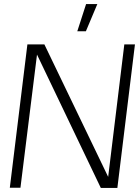

<svg xmlns="http://www.w3.org/2000/svg" viewBox="-20 -919 680 939"><path d="M554 0H473L161 -652L80 -1H28L114 -702H197L509 -54L588 -702H640ZM358 -766 401 -899H456L400 -766Z"/></svg>

Font: Kulim Park ExtraLight
Style: Italic
Weight: 275
Italic angle: -8°
Designer: Noponies / Dale Sattler
Foundry: Noponies
Version: Version 1.000; ttfautohint (v1.8.3)